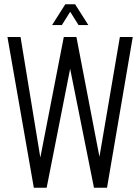

<svg xmlns="http://www.w3.org/2000/svg" viewBox="-20 -877 655 897"><path d="M419 0 278 -704H337L467 -28L420 0ZM138 0 15 -703V-704H76L187 -28L141 0ZM141 0 278 -704H337L198 0ZM420 0 540 -704H600V-703L480 0ZM347 -760 289 -852 331 -857 392 -761V-760ZM224 -760V-761L285 -857H330L269 -760Z"/></svg>

Font: Foldit Thin Light
Style: Regular
Weight: 300
Version: Version 1.003